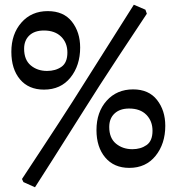

<svg xmlns="http://www.w3.org/2000/svg" viewBox="-20 -698 729 812"><path d="M79 72 73 59Q94 27 163.5 -78.5Q233 -184 288 -270L546 -678L595 -657L601 -640Q572 -597 482.5 -461Q393 -325 338 -237Q267 -124 207.5 -30.5Q148 63 128 94ZM28 -479Q28 -554 70.5 -602.5Q113 -651 182 -651Q249 -651 284 -606.5Q319 -562 319 -497Q319 -421 278 -370Q237 -319 166 -319Q101 -319 64.5 -362.5Q28 -406 28 -479ZM265 -476Q265 -517 238.5 -543Q212 -569 166 -569Q126 -569 104 -548Q82 -527 82 -492Q82 -445 110 -421.5Q138 -398 179 -398Q215 -398 240 -415.5Q265 -433 265 -476ZM388 -148Q388 -224 431 -272Q474 -320 543 -320Q609 -320 644 -275.5Q679 -231 679 -166Q679 -90 638 -39Q597 12 527 12Q462 12 425 -32Q388 -76 388 -148ZM625 -145Q625 -186 599 -212.5Q573 -239 526 -239Q487 -239 464.5 -218Q442 -197 442 -161Q442 -114 470.5 -90.5Q499 -67 540 -67Q575 -67 600 -84.5Q625 -102 625 -145Z"/></svg>

Font: Alegreya SC Medium
Style: Regular
Weight: 500
Designer: Juan Pablo del Peral
Foundry: Huerta Tipografica
Version: Version 2.007; ttfautohint (v1.6)